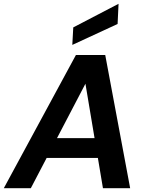

<svg xmlns="http://www.w3.org/2000/svg" viewBox="-42 -989 770 1009"><path d="M-22 0 357 -700H511L642 0H499L407 -549L120 0ZM109 -159 163 -263H534L550 -159ZM338 -753 343 -845 581 -969 576 -863Z"/></svg>

Font: DM Sans 18pt
Style: Bold Italic
Weight: 700
Italic angle: -10°
Designer: Colophon Foundry, Jonny Pinhorn
Foundry: Colophon Foundry
Version: Version 4.004;gftools[0.9.30]